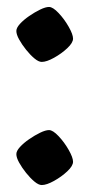

<svg xmlns="http://www.w3.org/2000/svg" viewBox="-20 -526 257 552"><path d="M100 6Q91 6 79 -4Q67 -14 55 -29Q43 -44 35 -58.5Q27 -73 27 -83Q27 -92 37.5 -103.5Q48 -115 64 -126Q80 -137 95.5 -144.5Q111 -152 121 -152Q132 -152 148.5 -134.5Q165 -117 177.5 -95Q190 -73 190 -61Q190 -49 173.5 -33.5Q157 -18 135.5 -6Q114 6 100 6ZM100 -348Q91 -348 79 -358Q67 -368 55 -383Q43 -398 35 -412.5Q27 -427 27 -437Q27 -446 37.5 -457.5Q48 -469 64 -480Q80 -491 95.5 -498.5Q111 -506 121 -506Q132 -506 148.5 -488.5Q165 -471 177.5 -449Q190 -427 190 -415Q190 -403 173.5 -387.5Q157 -372 135.5 -360Q114 -348 100 -348Z"/></svg>

Font: Texturina 72pt SemiBold
Style: Regular
Weight: 600
Designer: Guillermo Torres Carreño
Foundry: Omnibus-Type
Version: Version 1.002; ttfautohint (v1.8.3)